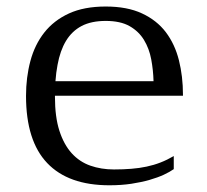

<svg xmlns="http://www.w3.org/2000/svg" viewBox="-20 -549 626 580"><path d="M299.3 -529.3Q364.3 -529.3 408.9 -508.5Q453.6 -487.8 481 -451.7Q508.3 -415.5 520.5 -366.9Q532.7 -318.4 532.7 -262.7V-259.8H146V-256.3Q146 -195.8 159.4 -154.1Q172.9 -112.3 196.5 -86.2Q220.2 -60.1 252.9 -48.6Q285.6 -37.1 324.2 -37.1Q352.5 -37.1 376.7 -39.1Q400.9 -41 422.9 -45.7Q444.8 -50.3 464.8 -58.1Q484.9 -65.9 504.9 -77.6V-38.1Q493.2 -29.8 474.9 -21.2Q456.5 -12.7 431.9 -5.6Q407.2 1.5 377 6.1Q346.7 10.7 310.5 10.7Q186.5 10.7 122.6 -56.4Q58.6 -123.5 58.6 -259.3Q58.6 -315.4 71.8 -364.7Q85 -414.1 113.8 -450.7Q142.6 -487.3 188.2 -508.3Q233.9 -529.3 299.3 -529.3ZM443.8 -303.7Q442.9 -337.4 436.8 -369.9Q430.7 -402.3 415 -428.2Q399.4 -454.1 371.6 -470Q343.8 -485.8 299.3 -485.8Q255.9 -485.8 226.6 -470.5Q197.3 -455.1 179.4 -425.5Q161.6 -396 153.8 -353Q149.4 -330.1 147.5 -303.7Z"/></svg>

Font: Arian Grqi
Style: Regular
Weight: 400
Designer: Ruben Hakobyan (Tarumian)
Foundry: Ruben Hakobyan (Tarumian)
Version: Version 1.003